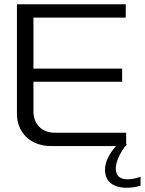

<svg xmlns="http://www.w3.org/2000/svg" viewBox="-20 -690 684 907"><path d="M60 -670V-153C60 -62 125 0 222 0H528C495 37 476 76 476 111C476 167 513 197 580 197C600 197 623 194 644 187V145C623 153 601 157 581 157C546 157 527 139 527 106C527 76 544 38 572 0H576V-5C577 -7 579 -8 580 -10H576V-63H239C178 -63 138 -103 138 -164V-304H557V-366H138V-607H574V-670Z"/></svg>

Font: LT Wave Light
Style: Regular
Weight: 300
Designer: Daniel Lyons
Version: Version 2.5 (Glyphs App)